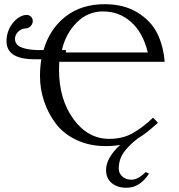

<svg xmlns="http://www.w3.org/2000/svg" viewBox="-20 -678 847 907"><path d="M684.1 142.1Q641.1 209 577.1 209Q535.2 209 508.1 187Q481 165 481 125Q481 95.2 499 64.7Q517.1 34.2 547.9 6.3Q516.6 12.2 480 12.2Q402.8 12.2 341.3 -16.8Q279.8 -45.9 243.4 -94.5Q207 -143.1 188 -200.4Q168.9 -257.8 168.9 -318.8Q168.9 -359.9 175.3 -397.9H144Q22.5 -397.9 11.7 -469.2Q10.7 -477.5 10.7 -485.4Q10.7 -503.9 16.1 -522.5Q21.5 -541 31 -555.9Q40.5 -570.8 52.5 -582.5Q64.5 -594.2 78.4 -600.8Q92.3 -607.4 106 -607.4Q117.7 -607.4 126.2 -599.4Q134.8 -591.3 134.8 -578.1Q134.8 -572.3 132.3 -566.2Q129.9 -560.1 125.2 -554.9Q120.6 -549.8 114 -546.6Q107.4 -543.5 100.1 -543.5Q88.9 -543.5 77.6 -537.1Q66.4 -530.8 58.6 -519.3Q50.8 -507.8 50.8 -494.1Q50.8 -481.9 57.1 -472.4Q63.5 -462.9 74.2 -457.3Q85 -451.7 100.8 -448Q116.7 -444.3 133.8 -442.9Q150.9 -441.4 171.9 -441.4H185.5Q214.8 -541.5 289.6 -599.9Q364.3 -658.2 474.1 -658.2Q565.9 -658.2 629.9 -618.7Q693.8 -579.1 722.9 -520Q752 -460.9 757.8 -386.2H259.8Q258.8 -375 258.8 -349.1Q258.8 -209 326.9 -115.5Q395 -22 496.1 -22Q559.1 -22 606.4 -48.6Q653.8 -75.2 703.1 -122.1L726.1 -98.1Q670.9 -47.4 631.3 -24.4Q586.4 10.3 563.7 43.2Q541 76.2 541 119.1Q541 140.1 557.6 155.5Q574.2 170.9 601.1 170.9Q631.8 170.9 668 134.8ZM678.2 -430.2Q655.3 -524.4 599.1 -574.2Q543 -624 466.8 -624Q394 -624 341.8 -571Q289.6 -518.1 272.5 -441.4H291.5V-430.2Z"/></svg>

Font: Linux Libertine Capitals
Style: Small Caps
Weight: 400
Designer: Philipp H. Poll
Foundry: Philipp H. Poll
Version: Version 5.1.3